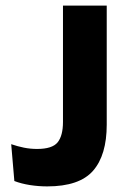

<svg xmlns="http://www.w3.org/2000/svg" viewBox="-20 -659 457 689"><path d="M149.3 9.9Q118.4 9.9 87.4 5.1Q56.5 0.2 31.5 -9.4L20.2 -141.6Q43.1 -133.7 66 -129.1Q89 -124.5 113 -124.5Q167.8 -124.5 186.9 -148.3Q206 -172.2 206 -221.4V-639H363V-211.9Q363 -102.4 314 -46.3Q265 9.9 149.3 9.9Z"/></svg>

Font: Anek Gurmukhi Medium
Style: Regular
Weight: 500
Designer: Sarang Kulkarni (Gurmukhi), Yesha Goshar (Latin)
Foundry: Ek Type
Version: Version 1.003